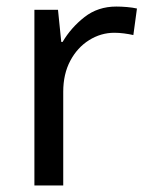

<svg xmlns="http://www.w3.org/2000/svg" viewBox="-20 -566 453 586"><path d="M335 -546Q350 -546 367.5 -544.5Q385 -543 398 -540L387 -459Q374 -462 358.5 -464Q343 -466 329 -466Q288 -466 252 -443.5Q216 -421 194.5 -380.5Q173 -340 173 -286V0H85V-536H157L167 -438H171Q197 -482 238 -514Q279 -546 335 -546Z"/></svg>

Font: TSCustom
Style: Regular
Weight: 400
Designer: Monotype Design Team
Foundry: Monotype Imaging Inc.
Version: Version 2.004; ttfautohint (v1.8.3) -l 8 -r 50 -G 200 -x 14 